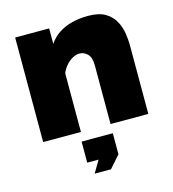

<svg xmlns="http://www.w3.org/2000/svg" viewBox="-111 -628 843 933"><g transform="rotate(-15 310.5 -161.5)"><path d="M577 0H387V-296Q387 -335 369.5 -352.5Q352 -370 329 -370Q313 -370 295 -360.5Q277 -351 262 -334Q247 -317 238 -295V0H48V-526H219V-448Q238 -477 267 -496.5Q296 -516 334 -526Q372 -536 417 -536Q471 -536 503 -517Q535 -498 551 -468Q567 -438 572 -405.5Q577 -373 577 -346ZM250 213 286 152H229V46H386V152L332 213Z"/></g></svg>

Font: Raleway Thin Black
Style: Regular
Weight: 900
Version: Version 4.026